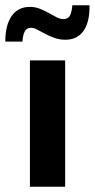

<svg xmlns="http://www.w3.org/2000/svg" viewBox="-41 -705 358 725"><path d="M72 0V-477H205V0ZM-21 -548Q-21 -610 3 -644.5Q27 -679 72 -679Q92 -679 109.5 -672Q127 -665 143 -656Q159 -647 172.5 -640Q186 -633 198 -633Q218 -633 224.5 -649Q231 -665 232 -685H297Q298 -622 274.5 -588.5Q251 -555 206 -555Q183 -555 164 -562Q145 -569 129 -577.5Q113 -586 100 -593Q87 -600 76 -600Q59 -600 52 -585.5Q45 -571 44 -548Z"/></svg>

Font: Mukta Malar
Style: Bold
Weight: 700
Designer: Aadarsh Rajan, Girish Dalvi, Yashodeep Gholap
Foundry: Ek Type
Version: Version 2.538;PS 1.000;hotconv 16.6.51;makeotf.lib2.5.65220;